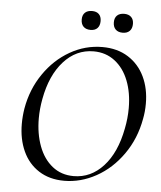

<svg xmlns="http://www.w3.org/2000/svg" viewBox="-56 -851 764 911"><g transform="rotate(5 326.0 -395.0)"><path d="M133 -480Q183 -553 255.5 -594.5Q328 -636 410 -636Q481 -636 532.5 -603.5Q584 -571 611 -514.5Q638 -458 638 -386Q638 -348 631 -313Q614 -218 561.5 -143.5Q509 -69 435.5 -28.5Q362 12 283 12Q213 12 162.5 -20.5Q112 -53 86 -110Q60 -167 60 -240Q60 -276 66 -313Q82 -406 133 -480ZM160 -141Q182 -82 224.5 -48Q267 -14 326 -14Q408 -14 467.5 -79Q527 -144 549 -260Q559 -309 559 -358Q559 -431 536.5 -488.5Q514 -546 471 -579Q428 -612 370 -612Q287 -612 227.5 -546Q168 -480 147 -366Q138 -318 138 -273Q138 -200 160 -141ZM453 -758Q453 -779 465 -790.5Q477 -802 499 -802Q520 -802 532 -790.5Q544 -779 544 -758Q544 -736 532 -724Q520 -712 499 -712Q477 -712 465 -724Q453 -736 453 -758ZM300 -758Q300 -779 312 -790.5Q324 -802 346 -802Q367 -802 378.5 -790.5Q390 -779 390 -758Q390 -736 378.5 -724Q367 -712 346 -712Q324 -712 312 -724Q300 -736 300 -758Z"/></g></svg>

Font: CormorantInfant-MediumItalic
Style: Italic
Weight: 500
Italic angle: -10°
Designer: Christian Thalmann (Catharsis Fonts)
Foundry: Catharsis Fonts
Version: Version 3.303